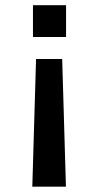

<svg xmlns="http://www.w3.org/2000/svg" viewBox="-20 -548 373 728"><path d="M230.5 -528.3V-407.7H105V-528.3ZM102.5 159.7 116.7 -324.2H215.8L230 159.7Z"/></svg>

Font: Arimo SemiBold
Style: Regular
Weight: 600
Designer: Steve Matteson
Foundry: Monotype Imaging Inc.
Version: Version 1.33